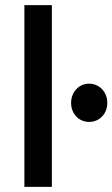

<svg xmlns="http://www.w3.org/2000/svg" viewBox="-20 -728 438 748"><path d="M75 -708V0H182V-708ZM257 -327C257 -284 288 -253 327 -253C367 -253 398 -284 398 -327C398 -370 367 -402 327 -402C288 -402 257 -370 257 -327Z"/></svg>

Font: Cambridge Sans Medium
Style: Regular
Weight: 500
Version: Version 2.020;PS 002.020;hotconv 1.0.88;makeotf.lib2.5.64775